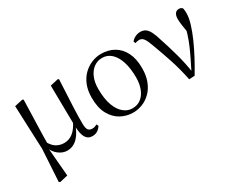

<svg xmlns="http://www.w3.org/2000/svg" viewBox="-95 -943 1927 1561"><g transform="rotate(-30 868.5 -162.5)"><path d="M98.1 199.8 116.1 -100.8 99.5 -510.9 176.5 -528 185.9 -521.8Q183.7 -440.4 181.7 -378.9Q179.7 -317.5 178.3 -269.3Q176.9 -221.2 176 -181.2Q175.1 -141.2 175.1 -101.7L161.7 -82.8L184.7 188.8L108.5 206.6ZM523.5 14.6Q482.5 14.6 461.8 -19.3Q441.1 -53.3 439.2 -125.3V-128.5L434 -510.9L510.3 -528L518.1 -521.8Q513.7 -435.6 510.7 -372.5Q507.7 -309.5 505.4 -263.6Q503.1 -217.8 502.7 -183.5Q502.3 -149.2 502.3 -119.2Q502.3 -70.5 515 -54.7Q527.7 -38.9 552.7 -38.9Q567.1 -38.9 577.8 -43.1Q588.4 -47.3 598 -52L606.1 -33.6Q594.2 -13.7 573.1 0.5Q552 14.6 523.5 14.6ZM287.6 14.6Q245.3 14.6 206.7 -15.3Q168.1 -45.3 150.7 -96.8H148.5L167.8 -136.8Q193.6 -89.2 225.8 -70.5Q258.1 -51.8 296.3 -51.8Q341.9 -51.8 378.6 -79.9Q415.3 -108 444 -167.6L456.6 -155.4H454.2Q430.3 -74.8 387.9 -30.1Q345.5 14.6 287.6 14.6Z M907.1 14.6Q845.7 14.6 792.2 -14.3Q738.7 -43.3 705.6 -103.8Q672.5 -164.4 672.5 -258Q672.5 -325.8 693.2 -376.7Q713.9 -427.5 749.1 -461.6Q784.4 -495.8 827.7 -513.2Q870.9 -530.6 915.5 -530.6Q983.5 -530.6 1035.9 -500.3Q1088.4 -470 1118.4 -410.5Q1148.3 -351.1 1148.3 -263.4Q1148.3 -193 1127.6 -140.7Q1106.9 -88.3 1072.1 -53.9Q1037.2 -19.4 994.3 -2.4Q951.5 14.6 907.1 14.6ZM917 -18.2Q966 -18.2 999.6 -44.9Q1033.2 -71.6 1050.7 -117.6Q1068.2 -163.6 1068.2 -220.9Q1068.2 -306 1048.6 -368.1Q1029.1 -430.2 992.7 -464Q956.4 -497.8 906.8 -497.8Q862.4 -497.8 827.7 -472.2Q793 -446.7 773.7 -400.7Q754.4 -354.8 754.4 -294.9Q754.4 -200.6 777.3 -139Q800.3 -77.4 837.6 -47.8Q874.9 -18.2 917 -18.2Z M1434.3 7.3Q1412.3 -100.7 1381.6 -193.6Q1350.8 -286.5 1320.7 -367.2Q1299.2 -428.8 1282.7 -451.1Q1266.3 -473.5 1241.8 -473.5Q1219.8 -473.5 1203.8 -465.5L1195.6 -484.2Q1210.3 -503.8 1233.8 -514.8Q1257.4 -525.8 1280.8 -525.8Q1309.3 -525.8 1328.9 -512.4Q1348.4 -498.9 1364.3 -468.4Q1380.3 -437.9 1394.9 -386.3Q1421.8 -305.9 1447.7 -212.5Q1473.6 -119.1 1487.2 -22.3H1472.7L1479.1 -33.8Q1505.7 -86.9 1528.2 -132.7Q1550.7 -178.4 1569.6 -222.6Q1588.6 -266.8 1604.3 -315.8Q1619.9 -364.7 1633.7 -423.6L1620.7 -295.2Q1609.9 -355.7 1604 -395.9Q1598.1 -436.1 1598.1 -462Q1598.1 -495.7 1610.8 -513.3Q1623.5 -530.8 1646.9 -530.8Q1658.8 -530.8 1666.2 -527.2Q1673.5 -523.6 1679.4 -516.7Q1682.1 -505.4 1683.1 -494.5Q1684.1 -483.5 1684.1 -469.6Q1684.1 -427.2 1667.1 -371.4Q1650.2 -315.7 1622.2 -252.2Q1594.2 -188.7 1559.1 -122.9Q1524 -57.2 1486.8 4.4Z"/></g></svg>

Font: Noto Serif SC
Style: Regular
Weight: 200
Designer: Ryoko NISHIZUKA 西塚涼子 (kana & ideographs); Frank Grießhammer (Latin, Greek & Cyrillic); Wenlong ZHANG 张文龙 (bopomofo); San
Foundry: Adobe
Version: Version 2.001;hotconv 1.1.0;makeotfexe 2.6.0